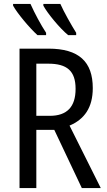

<svg xmlns="http://www.w3.org/2000/svg" viewBox="-20 -963 549 983"><path d="M289 -943H202V-934C222 -896 287 -817 329 -783H370V-795C345 -835 306 -904 289 -943ZM136 -943H47V-934C69 -894 132 -819 172 -783H216V-795C188 -838 159 -892 136 -943ZM228 -714H80V0H166V-298H258L399 0H496L336 -320C412 -352 455 -412 455 -512C455 -647 384 -714 228 -714ZM227 -637C323 -637 367 -600 367 -508C367 -416 323 -370 235 -370H166V-637Z"/></svg>

Font: Noto Sans Condensed
Style: Regular
Weight: 400
Width: 3
Designer: Monotype Design Team
Foundry: Monotype Imaging Inc.
Version: Version 2.013